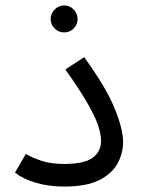

<svg xmlns="http://www.w3.org/2000/svg" viewBox="-20 -679 517 705"><path d="M35 -45 75 -114Q95 -101 131 -89Q167 -77 215 -77Q289 -77 320 -99.5Q351 -122 351 -162Q351 -182 342.5 -211.5Q334 -241 306 -291.5Q278 -342 220 -424L289 -469Q369 -359 400.5 -282Q432 -205 432 -157Q432 -117 412 -79.5Q392 -42 345 -18Q298 6 215 6Q160 6 113 -7.5Q66 -21 35 -45ZM216 -560Q195 -560 180.5 -574.5Q166 -589 166 -609Q166 -629 180.5 -644Q195 -659 216 -659Q236 -659 250.5 -644Q265 -629 265 -609Q265 -589 250.5 -574.5Q236 -560 216 -560Z"/></svg>

Font: TSCustom
Style: Regular
Weight: 400
Designer: Monotype Design Team
Foundry: Monotype Imaging Inc.
Version: Version 2.004; ttfautohint (v1.8.3) -l 8 -r 50 -G 200 -x 14 